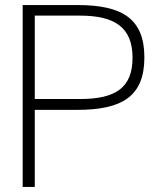

<svg xmlns="http://www.w3.org/2000/svg" viewBox="-20 -742 661 762"><path d="M297 -680C436 -680 506 -633 506 -513C506 -393 438 -349 297 -349H118V-680ZM118 -306H287C465 -306 553 -360 553 -514C553 -668 465 -722 287 -722H70V0H118Z"/></svg>

Font: Perun ExtraLight
Style: Regular
Weight: 200
Foundry: Copyright (c) Stefan Peev, Context Ltd, 2016
Version: Version 1.089